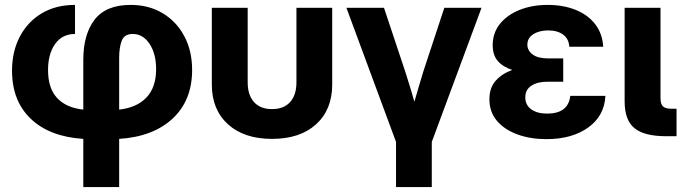

<svg xmlns="http://www.w3.org/2000/svg" viewBox="-20 -547 2750 771"><path d="M314.5 204.1V10.7Q179.2 2 103.8 -69.8Q28.3 -141.6 28.3 -263.2Q28.3 -340.3 59.6 -399.9Q90.8 -459.5 147.5 -493.4Q204.1 -527.3 281.2 -527.3V-410.6Q230 -410.6 201.4 -370.6Q172.9 -330.6 172.9 -265.6Q172.9 -192.9 209.2 -153.6Q245.6 -114.3 314.5 -106.9V-306.6Q314.5 -409.2 360.1 -468.3Q405.8 -527.3 504.4 -527.3Q577.6 -527.3 633.3 -493.9Q689 -460.4 720.2 -401.6Q751.5 -342.8 751.5 -266.1Q751.5 -143.6 673.1 -70.8Q594.7 2 458.5 10.7V204.1ZM458.5 -106.9Q529.3 -114.7 568.1 -155.5Q606.9 -196.3 606.9 -269.5Q606.9 -330.6 580.8 -370.6Q554.7 -410.6 512.7 -410.6Q479.5 -410.6 469 -383.8Q458.5 -356.9 458.5 -314.5Z M1072.3 10.7Q960 10.7 895.3 -48.1Q830.6 -106.9 830.6 -207.5V-515.6H974.6V-216.3Q974.6 -165.5 1000 -137.2Q1025.4 -108.9 1072.3 -108.9Q1119.6 -108.9 1145 -137.2Q1170.4 -165.5 1170.4 -216.3V-515.6H1314V-207.5Q1314 -106.9 1249.5 -48.1Q1185.1 10.7 1072.3 10.7Z M1570.3 204.1V22.9L1371.1 -515.6H1522L1606.9 -260.7Q1616.7 -230.5 1626 -200Q1635.3 -169.4 1644 -138.7Q1652.8 -169.4 1661.9 -200Q1670.9 -230.5 1680.2 -260.7L1764.2 -515.6H1913.6L1713.9 22.9V204.1Z M2173.8 11.7Q2109.9 11.7 2058.1 -7.1Q2006.3 -25.9 1975.8 -61.5Q1945.3 -97.2 1945.3 -148.4Q1945.3 -194.8 1970.7 -223.1Q1996.1 -251.5 2037.1 -266.1Q1999.5 -278.3 1979 -302Q1958.5 -325.7 1958.5 -365.7Q1958.5 -414.6 1987.3 -450.7Q2016.1 -486.8 2066.2 -507.1Q2116.2 -527.3 2179.7 -527.3Q2241.2 -527.3 2290.5 -507.8Q2339.8 -488.3 2369.4 -450.7Q2398.9 -413.1 2402.3 -359.4H2266.1Q2264.2 -390.6 2241.7 -407.7Q2219.2 -424.8 2181.2 -424.8Q2145 -424.8 2121.3 -409.4Q2097.7 -394 2097.7 -367.7Q2097.7 -344.2 2118.7 -328.4Q2139.6 -312.5 2180.7 -312.5H2241.7V-218.8H2177.7Q2138.2 -218.8 2113.8 -202.9Q2089.4 -187 2089.4 -155.8Q2089.4 -125.5 2113 -108.2Q2136.7 -90.8 2176.8 -90.8Q2262.2 -90.8 2270 -162.1H2411.1Q2407.2 -82 2342.3 -35.2Q2277.3 11.7 2173.8 11.7Z M2655.3 0Q2566.9 0 2527.6 -32.5Q2488.3 -64.9 2488.3 -139.6V-515.6H2632.3V-153.3Q2632.3 -129.4 2642.1 -119.9Q2651.9 -110.4 2675.8 -110.4H2696.8V0Z"/></svg>

Font: Inter Display
Style: Bold
Weight: 700
Designer: Rasmus Andersson
Foundry: rsms
Version: Version 4.001;git-9221beed3